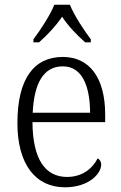

<svg xmlns="http://www.w3.org/2000/svg" viewBox="-20 -786 515 816"><path d="M122 -619V-606H146C185 -641 216 -674 244 -715C271 -674 303 -641 342 -606H366V-619C337 -657 295 -721 277 -766H211C193 -721 151 -657 122 -619ZM256 10C359 10 410 -49 410 -86C410 -100 403 -109 395 -113C374 -71 331 -34 265 -34C173 -34 119 -108 118 -267H427V-299C427 -456 360 -544 247 -544C124 -544 54 -451 54 -263C54 -89 130 10 256 10ZM363 -307H119C125 -431 164 -504 247 -504C327 -504 362 -425 363 -307Z"/></svg>

Font: Noto Serif Khmer SemiCondensed Light
Style: Regular
Weight: 300
Width: 4
Designer: Danh Hong and the Monotype Design Team
Foundry: Monotype Imaging Inc.
Version: Version 2.004